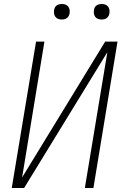

<svg xmlns="http://www.w3.org/2000/svg" viewBox="-20 -944 640 964"><path d="M39 0 161 -735H203L91 -53L508 -735H570L449 0H406L519 -682L101 0ZM490 -846Q481 -846 472.5 -849Q464 -852 458.5 -859Q453 -866 451.5 -875.5Q450 -885 452 -895Q453 -901 456 -907Q459 -913 465 -917Q471 -921 477.5 -922.5Q484 -924 490 -924Q500 -924 508.5 -921Q517 -918 522.5 -911Q528 -904 529.5 -894.5Q531 -885 529 -875Q528 -869 524.5 -863Q521 -857 515.5 -853Q510 -849 503.5 -847.5Q497 -846 490 -846ZM290 -846Q281 -846 272.5 -849Q264 -852 258.5 -859Q253 -866 251.5 -875.5Q250 -885 252 -895Q253 -901 256 -907Q259 -913 265 -917Q271 -921 277.5 -922.5Q284 -924 290 -924Q300 -924 308.5 -921Q317 -918 322.5 -911Q328 -904 329.5 -894.5Q331 -885 329 -875Q328 -869 324.5 -863Q321 -857 315.5 -853Q310 -849 303.5 -847.5Q297 -846 290 -846Z"/></svg>

Font: Iosevka Curly XLtExObl
Style: Regular
Weight: 200
Width: 7
Italic angle: -9°
Monospace: yes
Designer: Belleve Invis
Foundry: Belleve Invis
Version: Version 11.0.1; ttfautohint (v1.8.3)